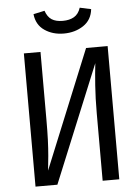

<svg xmlns="http://www.w3.org/2000/svg" viewBox="-61 -968 736 1014"><g transform="rotate(-5 307.5 -460.5)"><path d="M85.6 0V-706.2H173.8V-349.2Q173.8 -286.7 172.1 -240.5Q170.3 -194.4 166.9 -156.2Q163.6 -117.9 159 -78.5L415.4 -706.2H529.7V0H441.5V-357.4Q441.5 -438.5 446.4 -505.9Q451.3 -573.3 456.9 -622.1L201.5 0ZM305.6 -792.3Q246.7 -792.3 203.6 -821.8Q160.5 -851.3 154.4 -908.2L213.8 -921Q225.1 -887.7 247.2 -873.6Q269.2 -859.5 305.6 -859.5Q341.5 -859.5 365.6 -873.6Q389.7 -887.7 400.5 -921L460 -908.2Q453.8 -851.3 409.5 -821.8Q365.1 -792.3 305.6 -792.3Z"/></g></svg>

Font: FiraCode Nerd Font
Style: Regular
Weight: 400
Designer: Carrois Corporate, Edenspiekermann AG, Nikita Prokopov
Foundry: Carrois Corporate, Edenspiekermann AG, Nikita Prokopov
Version: Version 6.002;Nerd Fonts 3.4.0